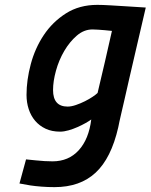

<svg xmlns="http://www.w3.org/2000/svg" viewBox="-20 -530 619 789"><path d="M204 239Q177 239 151 237Q125 235 105 232Q81 228 60 224L87 125Q107 127 127 129Q144 131 163 132Q182 133 196 133Q262 133 303.5 87.5Q345 42 355 -39Q347 -33 332 -24.5Q317 -16 299 -8Q281 0 262 5.5Q243 11 227 11Q193 11 167.5 -1Q142 -13 124.5 -33.5Q107 -54 98 -81.5Q89 -109 89 -140Q89 -201 106.5 -266.5Q124 -332 160 -386Q196 -440 251 -475Q306 -510 380 -510Q401 -510 434.5 -508Q468 -506 500 -504Q538 -501 579 -499Q556 -399 539 -327Q522 -255 510.5 -204Q499 -153 491.5 -120.5Q484 -88 479 -66.5Q474 -45 471 -31.5Q468 -18 466 -7Q437 120 373 179.5Q309 239 204 239ZM360 -409Q325 -409 295.5 -383.5Q266 -358 244 -320.5Q222 -283 210 -239.5Q198 -196 198 -160Q198 -92 258 -92Q273 -92 292 -98.5Q311 -105 329 -114Q347 -123 361 -132.5Q375 -142 381 -148Q396 -211 411 -275.5Q426 -340 440 -403Q425 -404 410 -406Q397 -407 383.5 -408Q370 -409 360 -409Z"/></svg>

Font: Panefresco 800wt
Style: Italic
Weight: 800
Foundry: Campivisivi & Chank Co
Version: Version 1.001